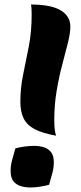

<svg xmlns="http://www.w3.org/2000/svg" viewBox="-20 -818 358 849"><path d="M291 -700Q291 -672 280.5 -629.5Q270 -587 255.5 -533Q241 -479 230.5 -416.5Q220 -354 220 -287Q220 -263 222 -246Q224 -229 228 -218Q167 -229 133 -247Q99 -265 84.5 -294.5Q70 -324 70 -369Q70 -429 82.5 -489Q95 -549 107.5 -613.5Q120 -678 120 -752Q120 -766 119.5 -776.5Q119 -787 117 -798Q156 -798 188.5 -792.5Q221 -787 243.5 -775Q266 -763 278.5 -744.5Q291 -726 291 -700ZM197 -1Q179 4 157 7.5Q135 11 114 11Q92 11 72 5Q52 -1 39.5 -16.5Q27 -32 27 -62Q27 -88 34 -112Q41 -136 48 -162Q67 -167 89 -170Q111 -173 131 -173Q154 -173 173.5 -167Q193 -161 205.5 -145.5Q218 -130 218 -101Q218 -75 211 -51Q204 -27 197 -1Z"/></svg>

Font: Merienda ExtraBold
Style: Regular
Weight: 800
Designer: Eduardo Rodriguez Tunni
Foundry: Eduardo Rodriguez Tunni
Version: Version 2.001